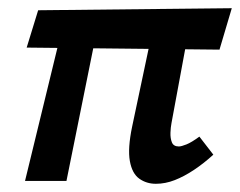

<svg xmlns="http://www.w3.org/2000/svg" viewBox="-20 -441 585 468"><path d="M360 7Q337 7 319.5 -5.5Q302 -18 296.5 -48.5Q291 -79 302 -132L361 -411H448L398 -141Q396 -131 395.5 -117.5Q395 -104 399 -94Q403 -84 416 -84Q422 -84 434.5 -89Q447 -94 466 -108L500 -64Q477 -43 453 -27Q429 -11 406 -2Q383 7 360 7ZM41 0 141 -411H225L142 0ZM515 -320 45 -325 73 -416 545 -421Z"/></svg>

Font: Ysabeau Office
Style: Bold Italic
Weight: 700
Italic angle: -12°
Designer: Christian Thalmann (Catharsis Fonts)
Version: Version 2.001;gftools[0.9.30]; featfreeze: tnum,lnum,ss02